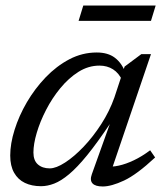

<svg xmlns="http://www.w3.org/2000/svg" viewBox="-20 -665 599 695"><path d="M312.5 -34.5 377.5 -216Q331.5 -147.5 295.5 -103.2Q259.5 -59 230.2 -34.5Q201 -10 176.2 -0.5Q151.5 9 128.5 9Q95 9 70 -3Q45 -15 31 -39.8Q17 -64.5 17 -102Q17 -145 32.8 -195.2Q48.5 -245.5 77.2 -294.8Q106 -344 145.2 -385Q184.5 -426 231.2 -450.5Q278 -475 330 -475Q370.5 -475 395.5 -456.2Q420.5 -437.5 434 -402L423 -373Q410.5 -400.5 389.2 -414Q368 -427.5 340 -427.5Q300 -427.5 264.2 -405Q228.5 -382.5 198.5 -346Q168.5 -309.5 146.8 -267.2Q125 -225 113 -184.2Q101 -143.5 101 -113Q101 -84 117.2 -69.8Q133.5 -55.5 160 -55.5Q183 -55.5 215.8 -76.8Q248.5 -98 282.8 -134Q317 -170 346.8 -216.2Q376.5 -262.5 394 -312L431 -424L491.5 -469H526.5L379.5 -37L364.5 -62.5Q384.5 -60 410 -65.5Q435.5 -71 464.5 -84.8Q493.5 -98.5 523.5 -121L541.5 -95Q475 -33 429 -11.5Q383 10 352 10Q325 10 314.8 -1.2Q304.5 -12.5 312.5 -34.5ZM264.5 -589.5 281.5 -645H543.5L526.5 -589.5Z"/></svg>

Font: Newsreader 12pt
Style: Italic
Weight: 400
Italic angle: -17°
Version: Version 1.003